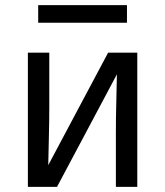

<svg xmlns="http://www.w3.org/2000/svg" viewBox="-20 -724 640 744"><path d="M88 0V-520H171V-312Q171 -255 169.5 -198Q168 -141 167 -84L399 -520H512V0H429V-208Q429 -265 430.5 -322Q432 -379 433 -436L201 0ZM472 -636H128V-704H472Z"/></svg>

Font: Iosevka SS04 Extended
Style: Regular
Weight: 400
Width: 7
Monospace: yes
Designer: Belleve Invis
Foundry: Belleve Invis
Version: Version 19.0.0; ttfautohint (v1.8.4)